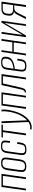

<svg xmlns="http://www.w3.org/2000/svg" viewBox="1592 -2137 661 3885"><g transform="rotate(-90 1922.5 -194.5)"><path d="M12 0 82 -495H347L277 0H241L307 -467H114L48 0Z M496 7Q453 7 429.5 -4Q406 -15 396 -34Q386 -53 385.5 -77.5Q385 -102 389 -129L422 -371Q428 -405 440 -435Q452 -465 481.5 -484Q511 -503 568 -503Q610 -503 633.5 -492Q657 -481 667 -462Q677 -443 677 -420Q677 -397 674 -371L640 -129Q636 -93 623 -61.5Q610 -30 581 -11.5Q552 7 496 7ZM499 -19Q541 -19 562.5 -35.5Q584 -52 592.5 -77Q601 -102 605 -128L638 -368Q642 -395 641 -419.5Q640 -444 623 -460.5Q606 -477 564 -477Q522 -477 500.5 -460.5Q479 -444 470.5 -419.5Q462 -395 459 -368L425 -128Q421 -102 422 -77Q423 -52 440 -35.5Q457 -19 499 -19Z M839 9Q805 9 781.5 3Q758 -3 745 -17.5Q732 -32 729.5 -58.5Q727 -85 732 -125L768 -384Q778 -453 810 -479Q842 -505 911 -505Q980 -505 1004 -479Q1028 -453 1018 -384L1010 -324H974L982 -385Q990 -435 976 -458Q962 -481 907 -481Q854 -481 833 -458Q812 -435 805 -385L767 -117Q760 -61 774 -38.5Q788 -16 841 -16Q895 -16 915.5 -38.5Q936 -61 945 -117L953 -177H989L983 -125Q975 -72 959 -43Q943 -14 914 -2.5Q885 9 839 9Z M1127 0 1192 -467H1081L1086 -495H1346L1341 -467H1229L1164 0Z M1290 116Q1278 116 1265.5 115Q1253 114 1244 111L1249 83Q1256 85 1264 86Q1272 87 1283 87Q1337 87 1384.5 58Q1432 29 1472.5 -21Q1513 -71 1541 -132Q1562 -178 1578.5 -233Q1595 -288 1604 -344Q1613 -400 1613 -450Q1613 -466 1612 -477.5Q1611 -489 1609 -495H1646Q1649 -477 1649 -453Q1649 -403 1638 -341Q1627 -279 1608 -216.5Q1589 -154 1564 -103Q1535 -44 1492.5 6Q1450 56 1399 86Q1348 116 1290 116ZM1397 56 1373 -495H1410L1431 47Z M1662 0 1732 -495H1997L1927 0H1891L1957 -467H1764L1698 0Z M1993 0 1997 -24Q2011 -24 2021.5 -31Q2032 -38 2040.5 -55Q2049 -72 2055 -98L2144 -494H2366L2296 0H2259L2325 -466H2176L2089 -86Q2086 -75 2081 -60.5Q2076 -46 2067 -32Q2058 -18 2043.5 -9Q2029 0 2009 0Z M2528 9Q2482 9 2456 -2.5Q2430 -14 2422 -43Q2414 -72 2421 -125L2457 -384Q2467 -453 2502.5 -477.5Q2538 -502 2602 -502Q2676 -502 2701.5 -471.5Q2727 -441 2711 -367Q2702 -323 2672 -296.5Q2642 -270 2603.5 -255.5Q2565 -241 2528.5 -234.5Q2492 -228 2471 -225L2456 -120Q2448 -62 2462 -39.5Q2476 -17 2530 -17Q2584 -17 2605 -39.5Q2626 -62 2634 -119L2641 -174H2677L2670 -122Q2663 -70 2648 -42Q2633 -14 2604.5 -2.5Q2576 9 2528 9ZM2475 -252Q2499 -255 2530 -261Q2561 -267 2591 -279.5Q2621 -292 2643.5 -314Q2666 -336 2674 -369Q2687 -421 2673 -450Q2659 -479 2604 -479Q2551 -479 2525.5 -457Q2500 -435 2493 -381Z M2744 0 2814 -495H2850L2818 -276H3009L3040 -495H3076L3006 0H2970L3006 -247H2815L2780 0Z M3113 0 3183 -494H3218L3158 -68L3409 -494H3444L3374 0H3340L3401 -432Q3337 -324 3274.5 -216.5Q3212 -109 3147 0Z M3479 0 3569 -177Q3582 -204 3599 -222.5Q3616 -241 3637 -243Q3588 -245 3565.5 -273.5Q3543 -302 3550 -358L3555 -392Q3563 -449 3598 -472Q3633 -495 3680 -495H3832L3762 0H3724L3758 -238L3679 -235Q3652 -231 3632.5 -207Q3613 -183 3593 -146L3521 0ZM3674 -260H3761L3790 -470H3676Q3647 -470 3622 -451Q3597 -432 3591 -393L3586 -357Q3580 -305 3603.5 -282.5Q3627 -260 3674 -260Z"/></g></svg>

Font: Alumni Sans ExtraLight
Style: Italic
Weight: 250
Italic angle: -8°
Version: Version 1.016